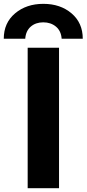

<svg xmlns="http://www.w3.org/2000/svg" viewBox="-48 -982 453 1004"><path d="M96.7 2V-732.4H260.7V2ZM384.8 -779.3H274.4Q271.5 -820.3 244.6 -842.8Q217.8 -865.2 178.2 -865.2Q138.7 -865.2 112.8 -842.8Q86.9 -820.3 84 -779.3H-28.3Q-28.3 -862.3 30.8 -912.1Q89.8 -961.9 178.7 -961.9Q267.6 -961.9 326.2 -912.1Q384.8 -862.3 384.8 -779.3Z"/></svg>

Font: Gen Shin Gothic Bold
Style: Bold
Weight: 700
Designer: [Source Han Sans]
Ryoko NISHIZUKA  (kana & ideographs); Paul D. Hunt (Latin, Greek & Cyrillic); Wenlong ZHANG  (bopomofo
Version: Version 1.002.20150607